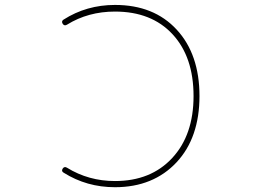

<svg xmlns="http://www.w3.org/2000/svg" viewBox="-20 -783 1040 790"><path d="M453.1 -12.7Q336.9 -12.7 242.2 -72.3Q235.4 -76.2 235.4 -82Q235.4 -85 238.3 -89.8Q245.1 -99.6 255.9 -92.8Q344.7 -38.1 453.1 -38.1Q600.6 -38.1 688.5 -132.8Q776.4 -227.5 776.4 -387.7Q776.4 -548.8 689.9 -642.1Q603.5 -735.4 453.1 -735.4Q342.8 -735.4 255.9 -681.6Q245.1 -674.8 238.3 -684.6Q235.4 -689.5 235.4 -692.4Q235.4 -698.2 241.2 -702.1Q335.9 -762.7 453.1 -762.7Q533.2 -762.7 596.7 -737.3Q660.2 -711.9 707 -661.1Q753.9 -610.4 777.3 -542Q800.8 -473.6 800.8 -387.7Q800.8 -302.7 777.3 -234.4Q753.9 -166 706.5 -115.2Q659.2 -64.5 595.7 -38.6Q532.2 -12.7 453.1 -12.7Z"/></svg>

Font: Rounded Mgen+ 1m thin
Style: Regular
Weight: 100
Designer: [Source Han Sans]
Ryoko NISHIZUKA  (kana & ideographs); Paul D. Hunt (Latin, Greek & Cyrillic); Wenlong ZHANG  (bopomofo
Version: Version 1.059.20150602